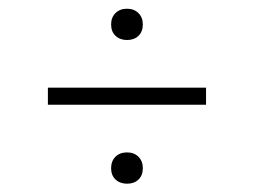

<svg xmlns="http://www.w3.org/2000/svg" viewBox="-20 -606 596 451"><path d="M278.5 -512Q262 -512 251.5 -521.8Q241 -531.5 241 -548.5Q241 -565 251.2 -575.2Q261.5 -585.5 278.5 -585.5Q295 -585.5 305.2 -575.2Q315.5 -565 315.5 -548.5Q315.5 -531.5 305.2 -521.8Q295 -512 278.5 -512ZM92.5 -360V-400H464V-360ZM278.5 -174.5Q262 -174.5 251.5 -184.2Q241 -194 241 -211Q241 -227.5 251.2 -237.8Q261.5 -248 278.5 -248Q295 -248 305.2 -237.8Q315.5 -227.5 315.5 -211Q315.5 -194 305.2 -184.2Q295 -174.5 278.5 -174.5Z"/></svg>

Font: Encode Sans Exp XLt
Style: Regular
Weight: 200
Width: 7
Designer: Multiple Designers
Foundry: Impallari Type
Version: Version 3.002; ttfautohint (v1.8.3) -l 8 -r 50 -G 200 -x 14 